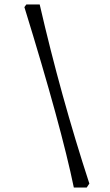

<svg xmlns="http://www.w3.org/2000/svg" viewBox="-20 -731 495 866"><path d="M313 115Q257 -158 90 -699L99 -711H159Q254 -298 383 97L371 115Z"/></svg>

Font: Albura Medium
Style: Italic
Weight: 462
Italic angle: -7°
Designer: Mercedes Jáuregui
Foundry: Omnibus-Type Team
Version: Version 1.000